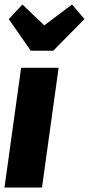

<svg xmlns="http://www.w3.org/2000/svg" viewBox="-23 -835 396 855"><path d="M238 -533 164 0H-3L71 -533ZM298 -815 353 -750 214 -609H114L16 -750L77 -815L174 -722Z"/></svg>

Font: Fira Sans Extra Condensed ExtraBold
Style: Italic
Weight: 800
Width: 3
Italic angle: -8°
Designer: Carrois Corporate & Edenspiekermann AG
Foundry: Carrois Corporate GbR & Edenspiekermann AG
Version: Version 4.203